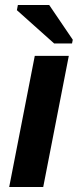

<svg xmlns="http://www.w3.org/2000/svg" viewBox="-20 -753 318 773"><path d="M154 0H17L120 -528H257ZM270 -578H198L48 -712L52 -733H178L273 -593Z"/></svg>

Font: Libra Sans
Style: Bold Italic
Weight: 700
Italic angle: -12°
Foundry: Context Ltd
Version: Version 1.002